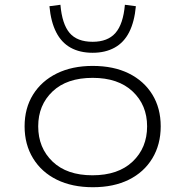

<svg xmlns="http://www.w3.org/2000/svg" viewBox="-20 -776 776 804"><path d="M369 8Q282 8 218 -23.5Q154 -55 118.5 -113Q83 -171 83 -247Q83 -323 118.5 -380Q154 -437 218 -468.5Q282 -500 368 -500Q456 -500 519.5 -468.5Q583 -437 618 -380Q653 -323 653 -247Q653 -171 618 -113Q583 -55 519.5 -23.5Q456 8 369 8ZM367 -42Q475 -42 535.5 -99.5Q596 -157 596 -247Q596 -336 535.5 -393Q475 -450 368 -450Q260 -450 200 -393Q140 -336 140 -247Q140 -157 200 -99.5Q260 -42 367 -42ZM368 -555Q314 -555 275.5 -576.5Q237 -598 215 -641.5Q193 -685 187 -750L233 -756Q240 -675 271.5 -638Q303 -601 368 -601Q431 -601 463.5 -638Q496 -675 503 -756L549 -750Q543 -685 521 -641.5Q499 -598 460 -576.5Q421 -555 368 -555Z"/></svg>

Font: Nunito Sans 7pt Expanded ExtraLight
Style: Regular
Weight: 250
Width: 7
Designer: Vernon Adams
Foundry: Vernon Adams
Version: Version 3.101;gftools[0.9.27]